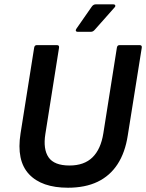

<svg xmlns="http://www.w3.org/2000/svg" viewBox="-20 -866 683 898"><path d="M297.8 12Q174.9 12 115.5 -51.5Q56.1 -115.1 76.1 -241.9L139.8 -643.3Q141.8 -655 152.1 -655H246.1Q258.1 -655 256.1 -642.6L192.2 -239.6Q180.9 -168.7 207.1 -130.3Q233.4 -91.9 305.2 -91.9Q373.7 -91.9 412.7 -130.2Q451.7 -168.4 463.4 -242.9L526.7 -643.3Q528.7 -655 539 -655H633Q645 -655 643 -642.6L577.7 -233.2Q565.4 -152.7 529.9 -98.2Q494.4 -43.6 436.5 -15.8Q378.6 12 297.8 12ZM343.1 -717.2Q337.1 -717.2 335.1 -721.4Q333.1 -725.6 337.1 -731.3L408.5 -834Q416.2 -845.7 427.9 -845.7H510.3Q516.9 -845.7 518.9 -841.1Q520.9 -836.4 515.6 -831L425.1 -728.9Q420.4 -723.2 415.7 -720.2Q411 -717.2 404.7 -717.2Z"/></svg>

Font: Sofia Sans Hairline
Style: Italic
Weight: 1
Italic angle: -9°
Designer: Botio Nikoltchev, Ani Petrova
Foundry: lettersoup
Version: Version 4.102